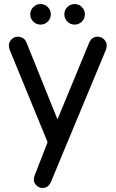

<svg xmlns="http://www.w3.org/2000/svg" viewBox="-20 -697 573 952"><path d="M506 -452 233 204Q220 235 191 235Q173 235 160.5 222Q148 209 148 196Q148 183 151 175L216 8L28 -450Q24 -460 24 -474Q24 -488 37 -501.5Q50 -515 66 -515Q99 -515 111 -487L265 -105L422 -485Q435 -515 464 -515Q483 -515 496 -501.5Q509 -488 509 -473.5Q509 -459 506 -452ZM181 -677Q202 -677 217 -662Q232 -647 232 -626Q232 -605 217 -590Q202 -575 181 -575Q160 -575 145 -590Q130 -605 130 -626Q130 -647 145 -662Q160 -677 181 -677ZM350 -677Q371 -677 386 -662Q401 -647 401 -626Q401 -605 386 -590Q371 -575 350 -575Q329 -575 314 -590Q299 -605 299 -626Q299 -647 314 -662Q329 -677 350 -677Z"/></svg>

Font: Varela Round
Style: Regular
Weight: 400
Designer: Joe Prince
Foundry: Joe Prince
Version: Version 1.000